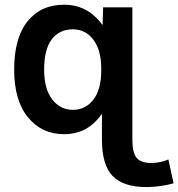

<svg xmlns="http://www.w3.org/2000/svg" viewBox="-20 -550 744 801"><path d="M39.1 -259.8Q39.1 -391.6 94.7 -460.9Q150.4 -530.3 247.1 -530.3Q345.7 -530.3 406.2 -447.3H408.2L410.2 -519.5H532.2V33.2Q532.2 86.9 549.8 108.4Q567.4 129.9 611.3 129.9Q648.4 129.9 682.6 115.2L704.1 214.8Q651.4 229.5 592.8 230.5Q494.1 230.5 449.7 184.1Q405.3 137.7 405.3 33.2V-73.2H403.3Q345.7 9.8 247.1 9.8Q154.3 9.8 96.7 -60.5Q39.1 -130.9 39.1 -259.8ZM164.1 -259.8Q164.1 -178.7 197.8 -135.3Q231.4 -91.8 284.2 -91.8Q336.9 -91.8 369.6 -134.3Q402.3 -176.8 402.3 -254.9V-264.6Q402.3 -340.8 369.6 -384.3Q336.9 -427.7 284.2 -427.7Q227.5 -427.7 195.8 -385.7Q164.1 -343.8 164.1 -259.8Z"/></svg>

Font: Mgen+ 1c bold
Style: Bold
Weight: 700
Designer: [Source Han Sans]
Ryoko NISHIZUKA  (kana & ideographs); Paul D. Hunt (Latin, Greek & Cyrillic); Wenlong ZHANG  (bopomofo
Version: Version 1.059.20150602